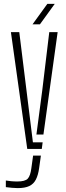

<svg xmlns="http://www.w3.org/2000/svg" viewBox="-20 -765 339 986"><path d="M120 0 36 -600H79L116 -301L149 -34H199L194.5 0ZM71 201Q60 201 41.8 199.5Q23.5 198 10 196V162Q22 164 37 165.5Q52 167 69 167Q109 167 122.5 152.5Q136 138 141 99L150 34H190L181 98Q176 134.5 164.2 157.2Q152.5 180 130.2 190.5Q108 201 71 201ZM167 -74 197 -301 233 -600H276L203 -74ZM147 -640 223 -745H261L185 -640Z"/></svg>

Font: Big Shoulders Stencil Text Thin Thin
Style: Regular
Weight: 250
Version: Version 2.001